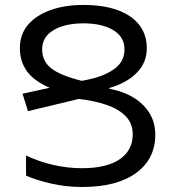

<svg xmlns="http://www.w3.org/2000/svg" viewBox="-20 -744 708 774"><path d="M606 -201.2Q606 -103 528.6 -46.6Q451.2 9.8 311 9.8Q247.1 9.8 187.5 -3.7Q127.9 -17.1 85 -36.1V-117.2Q138.2 -91.8 196 -78.9Q253.9 -65.9 309.1 -65.9Q410.2 -65.9 462.6 -102.1Q515.1 -138.2 515.1 -202.1Q515.1 -246.1 487.1 -275.1Q459 -304.2 409.9 -321Q360.8 -337.9 297.9 -345.2L92.8 -295.9L70.8 -366.2L180.2 -390.1Q116.2 -418 88.1 -457.5Q60.1 -497.1 60.1 -549.8Q60.1 -605 92.5 -643.6Q125 -682.1 183.1 -703.1Q241.2 -724.1 315.9 -724.1Q437 -724.1 504.4 -678Q571.8 -631.8 571.8 -549.8Q571.8 -491.2 531 -450.2Q490.2 -409.2 420.9 -389.2V-386.2Q506.8 -370.1 556.4 -321Q606 -272 606 -201.2ZM149.9 -544.9Q149.9 -498 186 -469Q222.2 -439.9 310.1 -418L337.9 -423.8Q403.8 -438 442.9 -467.5Q481.9 -497.1 481.9 -544.9Q481.9 -595.2 436.5 -622.6Q391.1 -649.9 315.9 -649.9Q242.2 -649.9 196 -622.6Q149.9 -595.2 149.9 -544.9Z"/></svg>

Font: Kurinto Seri
Style: Regular
Weight: 400
Designer: Kurinto was developed by Clint Goss from a range of fonts that are compatible with the SIL Open Font License Version 1.1
Foundry: Clinton F. Goss
Version: Version 2.196; July 25, 2020